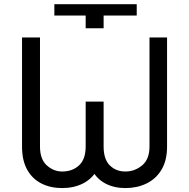

<svg xmlns="http://www.w3.org/2000/svg" viewBox="-20 -911 927 940"><path d="M399.4 -835H246.1V-890.6H649.4V-835H487.3V-772.5H399.4ZM399.4 -413.6H481.4V-193.4Q481.4 -125 455.8 -79.8Q430.2 -34.7 385.7 -12.5Q341.3 9.8 284.2 9.8Q227.5 9.8 183.1 -12.5Q138.7 -34.7 113.3 -79.8Q87.9 -125 87.9 -193.4V-727.5H175.8V-193.4Q175.8 -131.3 209.2 -101.3Q242.7 -71.3 284.2 -71.3Q334.5 -71.3 366.9 -101.3Q399.4 -131.3 399.4 -193.4ZM711.9 -727.5H797.9V-193.4Q797.9 -125 770.5 -79.8Q743.2 -34.7 697 -12.5Q650.9 9.8 593.8 9.8Q538.6 9.8 496.1 -12.5Q453.6 -34.7 429.9 -79.8Q406.2 -125 406.2 -193.4V-413.6H487.3V-193.4Q487.3 -131.3 517.6 -101.3Q547.9 -71.3 593.8 -71.3Q639.6 -71.3 675.8 -101.3Q711.9 -131.3 711.9 -193.4Z"/></svg>

Font: Inter V
Style: 
Weight: 400
Designer: Rasmus Andersson
Foundry: rsms
Version: Version 4.000;git-a3f224843